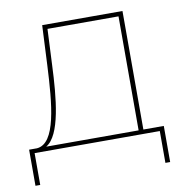

<svg xmlns="http://www.w3.org/2000/svg" viewBox="-75 -589 773 796"><g transform="rotate(-10 311.5 -191.5)"><path d="M11 134H31V0H558V134H578V-18H492V-517H154L146 -349C138 -189 125 -24 44 -18H11ZM83 -18C146 -55 160 -209 166 -349L173 -498H472V-18Z"/></g></svg>

Font: Chess Sans Thin
Style: Regular
Weight: 100
Designer: Wolf Bōese
Foundry: Wolf Bōese
Version: Version 7.223;Glyphs 3.3 (3306)